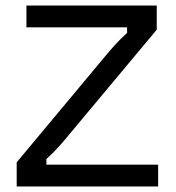

<svg xmlns="http://www.w3.org/2000/svg" viewBox="-20 -670 632 690"><path d="M40 0V-86.7L350.8 -459.2Q370 -482.5 390.4 -505.4Q410.8 -528.3 436.7 -551.7V-571.7H75V-650H543.3V-563.3L230.8 -189.2Q212.5 -166.7 192.1 -143.8Q171.7 -120.8 146.7 -98.3V-78.3H548.3V0Z"/></svg>

Font: Familjen Grotesk GF
Style: Regular
Weight: 400
Designer: Anders Wikstroem, Jonas Baeckman, Matilda Gysing, Kristian Moeller
Foundry: Familjen STHLM AB
Version: Version 2.000; Beta; Release 4; Build 6